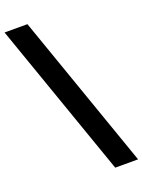

<svg xmlns="http://www.w3.org/2000/svg" viewBox="-216 -919 814 1097"><g transform="rotate(-20 191.5 -371.0)"><path d="M287 100 -43 -842H96L426 100Z"/></g></svg>

Font: Chess Sans
Style: Bold
Weight: 700
Designer: Wolf Bōese
Foundry: Wolf Bōese
Version: Version 7.223